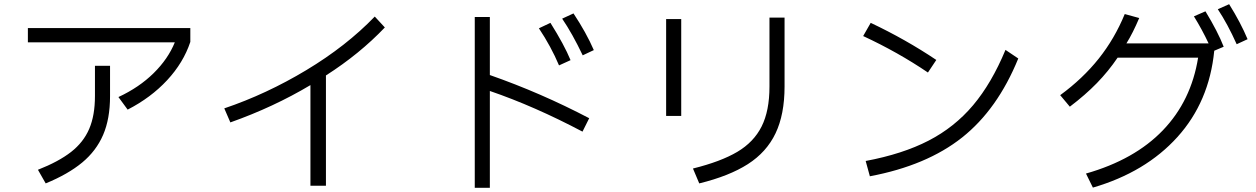

<svg xmlns="http://www.w3.org/2000/svg" viewBox="-20 -856 5990 916"><path d="M545 -393Q644 -439 713 -507Q782 -575 814 -654H113V-722H888V-656Q855 -557 777.5 -473.5Q700 -390 589 -333ZM161 -46Q260 -85 319 -131Q378 -177 405.5 -241Q433 -305 433 -398V-542H505V-397Q505 -289 472 -212.5Q439 -136 372 -80.5Q305 -25 198 19Z M1816 -725Q1696 -599 1535 -496V30H1461V-450Q1285 -345 1079 -272L1050 -339Q1251 -407 1441.5 -521.5Q1632 -636 1768 -777Z M2760 -592Q2711 -695 2662 -767L2716 -792Q2777 -700 2813 -617ZM2317 -775V-498Q2560 -413 2791 -292L2759 -228Q2530 -349 2317 -422V40H2245V-775ZM2647 -544Q2609 -634 2551 -721L2606 -747Q2672 -642 2702 -569Z M3286 -52Q3419 -85 3497.5 -131.5Q3576 -178 3613.5 -252.5Q3651 -327 3651 -443V-772H3723V-443Q3723 -310 3680 -220Q3637 -130 3548 -73Q3459 -16 3316 19ZM3230 -303H3158V-765H3230Z M4407 -510Q4264 -607 4098 -684L4134 -747Q4301 -668 4447 -570ZM4110 -88Q4286 -121 4410 -185Q4534 -249 4622.5 -354Q4711 -459 4777 -618L4838 -577Q4739 -334 4570 -200Q4401 -66 4130 -15Z M5844 -836Q5899 -748 5932 -669L5880 -645Q5837 -741 5790 -812ZM5731 -802Q5790 -705 5818 -633L5773 -614Q5749 -370 5597 -202Q5445 -34 5194 39L5161 -28Q5393 -94 5528 -234.5Q5663 -375 5696 -581H5312Q5268 -516 5213 -459.5Q5158 -403 5084 -347L5038 -402Q5146 -481 5222 -576.5Q5298 -672 5346 -789L5415 -770Q5385 -699 5354 -649H5746Q5715 -715 5676 -778Z"/></svg>

Font: IBM Plex Sans JP
Style: Regular
Weight: 400
Designer: Mike Abbink; Paul van der Laan; Pieter van Rosmalen; Wujin Sim; Yejin Wi; Jinhee Kim; Boomi Park; Yona Kim; Kichan Ma
Foundry: Sandoll Inc.
Version: Version 1.000